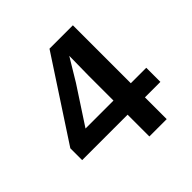

<svg xmlns="http://www.w3.org/2000/svg" viewBox="-180 -854 1010 1010"><g transform="rotate(-45 325.0 -349.0)"><path d="M373 0V-162H35V-250L328 -698H502V-267H617V-162H502V0ZM165 -267H373V-452L375 -598L299 -472Z"/></g></svg>

Font: Azeret Mono Thin Medium
Style: Regular
Weight: 500
Version: Version 1.002